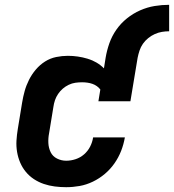

<svg xmlns="http://www.w3.org/2000/svg" viewBox="-20 -770 723 798"><path d="M255 8Q231 8 207.5 5Q184 2 162 -5.5Q140 -13 121 -25.5Q102 -38 87.5 -55.5Q73 -73 64 -94Q55 -115 51 -138.5Q47 -162 48.5 -186Q50 -210 54 -234L72 -344Q76 -368 82.5 -391.5Q89 -415 100.5 -438Q112 -461 129 -481Q146 -501 167.5 -514.5Q189 -528 213.5 -533Q238 -538 262 -538Q283 -538 303.5 -535Q324 -532 344 -526Q364 -520 381 -510Q398 -500 412 -486L419 -530Q424 -560 434.5 -590Q445 -620 463.5 -646.5Q482 -673 507.5 -693.5Q533 -714 562.5 -727Q592 -740 622.5 -745Q653 -750 683 -750V-640Q668 -640 653 -637.5Q638 -635 623.5 -628.5Q609 -622 596 -611.5Q583 -601 574 -588Q565 -575 560 -560Q555 -545 552 -530L522 -349H389L397 -398Q391 -406 382.5 -412Q374 -418 364 -421.5Q354 -425 343 -426.5Q332 -428 321 -428Q307 -428 293 -426Q279 -424 265.5 -417.5Q252 -411 241 -401.5Q230 -392 221.5 -379.5Q213 -367 208.5 -353.5Q204 -340 202 -326L184 -216Q180 -196 181 -175.5Q182 -155 190.5 -137.5Q199 -120 217 -111Q235 -102 255 -102Q275 -102 294.5 -108.5Q314 -115 329.5 -128.5Q345 -142 354.5 -160.5Q364 -179 367 -199H499Q494 -170 483.5 -143Q473 -116 456 -91.5Q439 -67 416 -47.5Q393 -28 366 -15Q339 -2 311 3Q283 8 255 8Z"/></svg>

Font: Iosevka Curly XBdExObl
Style: Regular
Weight: 800
Width: 7
Italic angle: -9°
Monospace: yes
Designer: Belleve Invis
Foundry: Belleve Invis
Version: Version 11.1.0; ttfautohint (v1.8.3)